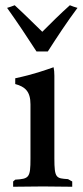

<svg xmlns="http://www.w3.org/2000/svg" viewBox="-20 -711 317 731"><path d="M246 -691C208 -657 174 -623 141 -590C107 -623 73 -657 36 -691C26 -687 17 -684 7 -681C46 -626 83 -571 119 -515H162C198 -571 234 -626 275 -681C265 -684 255 -687 246 -691ZM255 0V-20C249 -24 243 -26 239 -29C194 -32 187 -32 187 -108V-423C187 -435 186 -446 184 -455C152 -444 109 -428 38 -413V-391C75.8 -381 96 -362.3 96 -314V-107C96 -35 91 -30 38 -27L30 -20V0C64 0 96 -1 130 -1H157C190 -1 222 0 255 0Z"/></svg>

Font: Sibila
Style: Regular
Weight: 400
Designer: Stefan Peev
Foundry: Context Ltd
Version: Version 1.000